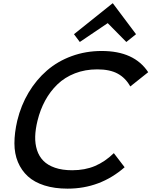

<svg xmlns="http://www.w3.org/2000/svg" viewBox="-20 -1127 913 1157"><path d="M873 -691.9 765.1 -606Q736.8 -657.2 689.5 -683.1Q642.1 -709 565.9 -709Q493.2 -709 431.6 -685.1Q370.1 -661.1 326.2 -618.7Q282.2 -576.2 252.2 -521Q222.2 -465.8 206.1 -399.9Q193.4 -348.6 192.1 -304.4Q190.9 -260.3 203.1 -222.4Q215.3 -184.6 241.5 -158Q267.6 -131.3 311.5 -116.2Q355.5 -101.1 415 -101.1Q491.7 -101.1 552.2 -126.7Q612.8 -152.3 666 -204.1L731 -119.1Q583.5 9.8 387.2 9.8Q308.6 9.8 247.8 -9.5Q187 -28.8 148.2 -64.2Q109.4 -99.6 88.1 -150.1Q66.9 -200.7 66.9 -263.4Q66.9 -326.2 84 -399.9Q106.4 -492.2 152.3 -569.1Q198.2 -646 262.7 -701.9Q327.1 -757.8 411.9 -788.8Q496.6 -819.8 592.8 -819.8Q789.1 -819.8 873 -691.9ZM660.2 -1106.9 799.8 -920.9 741.2 -874 628.9 -987.8 627.9 -986.8 460.9 -874 425.8 -920.9 658.2 -1106.9Z"/></svg>

Font: Sinkin Sans 500 Medium Italic
Style: Regular
Weight: 500
Italic angle: -112°
Designer: Keith Bates
Foundry: K-Type
Version: Sinkin Sans (version 1.0)  by Keith Bates   •   © 2014   www